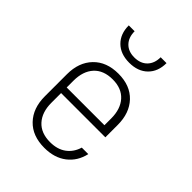

<svg xmlns="http://www.w3.org/2000/svg" viewBox="-221 -909 1043 1043"><g transform="rotate(45 300.0 -387.5)"><path d="M301 10Q209 10 157 -44.5Q105 -99 105 -190V-360Q105 -451 157.5 -505.5Q210 -560 301 -560Q392 -560 443.5 -505.5Q495 -451 495 -360V-265H155V-190Q155 -118 193 -76Q231 -34 301 -34Q357 -34 393.5 -61Q430 -88 444 -135H494Q479 -68 428.5 -29Q378 10 301 10ZM155 -308H445V-360Q445 -432 407.5 -474Q370 -516 301 -516Q231 -516 193 -474.5Q155 -433 155 -360ZM300 -643Q233 -643 194 -681.5Q155 -720 155 -785H200Q200 -738 226.5 -710.5Q253 -683 299 -683Q346 -683 373 -710.5Q400 -738 400 -785H445Q445 -720 406 -681.5Q367 -643 300 -643Z"/></g></svg>

Font: NKDuy Mono Thin
Style: Regular
Weight: 100
Monospace: yes
Designer: NKDuy
Foundry: NKDuy
Version: Version 2.251; ttfautohint (v1.8.4.7-5d5b)